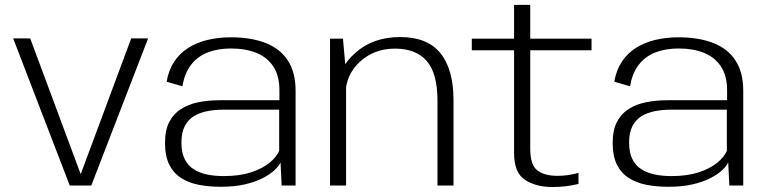

<svg xmlns="http://www.w3.org/2000/svg" viewBox="-20 -746 3082 772"><path d="M260.5 0H347L575.5 -591.5H507.5L305 -47H304L101.5 -591.5H33Z M867.5 5Q923 5 965 -4.8Q1007 -14.5 1036.8 -30Q1066.5 -45.5 1084.2 -62.2Q1102 -79 1108 -93L1112.5 0H1168.5V-380.5Q1168.5 -455.5 1137.2 -503Q1106 -550.5 1047.8 -573.2Q989.5 -596 908 -596Q858 -596 814.5 -585.5Q771 -575 737 -553.5Q703 -532 680.5 -498.2Q658 -464.5 650 -417.5L713.5 -399Q722 -451.5 748 -485.2Q774 -519 814.8 -535Q855.5 -551 908.5 -551Q968 -551 1011.8 -533Q1055.5 -515 1079.5 -477.8Q1103.5 -440.5 1103.5 -383V-343H865Q817.5 -343 777.2 -334.8Q737 -326.5 707 -307.2Q677 -288 660.2 -255Q643.5 -222 643.5 -171Q643.5 -119 660.2 -84.8Q677 -50.5 707.5 -30.8Q738 -11 778.8 -3Q819.5 5 867.5 5ZM879.5 -38Q845 -38 814.5 -44Q784 -50 760 -64.8Q736 -79.5 722.8 -105.8Q709.5 -132 709.5 -173Q709.5 -213.5 723.2 -239.5Q737 -265.5 760.5 -279.5Q784 -293.5 814 -299.2Q844 -305 876.5 -305H1102.5V-139.5Q1092.5 -115.5 1064.2 -92Q1036 -68.5 989.8 -53.2Q943.5 -38 879.5 -38Z M1307 0H1371.5V-451L1359 -590.5H1307ZM1739 0H1803.5V-342.5Q1803.5 -467 1751 -532Q1698.5 -597 1589 -597Q1479.5 -597 1408.8 -533.5Q1338 -470 1338 -394.5L1369 -363Q1369 -444.5 1426.8 -497.5Q1484.5 -550.5 1568 -550.5Q1652.5 -550.5 1695.8 -500.8Q1739 -451 1739 -341.5Z M2201.5 6Q2256.5 6 2306 -6.5V-51Q2265 -39 2221.5 -39Q2169.5 -39 2140.8 -60.8Q2112 -82.5 2112 -147V-544H2358.5V-590.5H2112V-726.5H2047V-590.5H1877V-544H2047V-130.5Q2047 -51.5 2091 -22.8Q2135 6 2201.5 6Z M2667.5 5Q2723 5 2765 -4.8Q2807 -14.5 2836.8 -30Q2866.5 -45.5 2884.2 -62.2Q2902 -79 2908 -93L2912.5 0H2968.5V-380.5Q2968.5 -455.5 2937.2 -503Q2906 -550.5 2847.8 -573.2Q2789.5 -596 2708 -596Q2658 -596 2614.5 -585.5Q2571 -575 2537 -553.5Q2503 -532 2480.5 -498.2Q2458 -464.5 2450 -417.5L2513.5 -399Q2522 -451.5 2548 -485.2Q2574 -519 2614.8 -535Q2655.5 -551 2708.5 -551Q2768 -551 2811.8 -533Q2855.5 -515 2879.5 -477.8Q2903.5 -440.5 2903.5 -383V-343H2665Q2617.5 -343 2577.2 -334.8Q2537 -326.5 2507 -307.2Q2477 -288 2460.2 -255Q2443.5 -222 2443.5 -171Q2443.5 -119 2460.2 -84.8Q2477 -50.5 2507.5 -30.8Q2538 -11 2578.8 -3Q2619.5 5 2667.5 5ZM2679.5 -38Q2645 -38 2614.5 -44Q2584 -50 2560 -64.8Q2536 -79.5 2522.8 -105.8Q2509.5 -132 2509.5 -173Q2509.5 -213.5 2523.2 -239.5Q2537 -265.5 2560.5 -279.5Q2584 -293.5 2614 -299.2Q2644 -305 2676.5 -305H2902.5V-139.5Q2892.5 -115.5 2864.2 -92Q2836 -68.5 2789.8 -53.2Q2743.5 -38 2679.5 -38Z"/></svg>

Font: Anybody SemiExpanded Light
Style: Regular
Weight: 300
Width: 6
Version: Version 1.113;gftools[0.9.25]